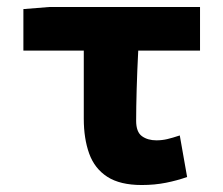

<svg xmlns="http://www.w3.org/2000/svg" viewBox="-20 -518 640 550"><path d="M386 12Q324 12 287.5 -11.5Q251 -35 235.5 -78Q220 -121 220 -178V-373H47V-492L122 -498H553V-373H376Q373 -316 371.5 -262.5Q370 -209 370 -172Q370 -140 386.5 -128Q403 -116 428 -116Q444 -116 459 -119.5Q474 -123 495 -130L516 -11Q488 -1 455.5 5.5Q423 12 386 12Z"/></svg>

Font: Source Code Pro ExtraBold
Style: Regular
Weight: 800
Monospace: yes
Designer: Paul D. Hunt, Teo Tuominen
Foundry: Adobe Systems Incorporated
Version: Version 1.018;hotconv 1.0.116;makeotfexe 2.5.65601